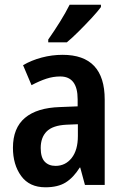

<svg xmlns="http://www.w3.org/2000/svg" viewBox="-20 -786 531 816"><path d="M246 -553Q425 -553 425 -363V0H341L321 -74H319Q292 -31 259 -10.5Q226 10 173 10Q105 10 70 -38Q35 -86 35 -158Q35 -242 86 -285Q137 -328 235 -331L310 -334V-364Q310 -461 236 -461Q206 -461 177 -451.5Q148 -442 114 -424L78 -509Q114 -530 157.5 -541.5Q201 -553 246 -553ZM262 -256Q204 -253 178.5 -227.5Q153 -202 153 -157Q153 -117 170 -99Q187 -81 216 -81Q258 -81 284.5 -114.5Q311 -148 311 -208V-258ZM409 -756Q395 -737 369.5 -709.5Q344 -682 315.5 -653.5Q287 -625 264 -606H185V-618Q211 -655 235 -693.5Q259 -732 276 -766H409Z"/></svg>

Font: Noto Sans Sinhala Condensed SemiBold
Style: Regular
Weight: 600
Width: 3
Designer: Jelle Bosma - Monotype Design Team
Foundry: Monotype Imaging Inc.
Version: Version 2.006; ttfautohint (v1.8.4.7-5d5b)